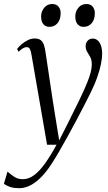

<svg xmlns="http://www.w3.org/2000/svg" viewBox="-84 -716 554 983"><path d="M77.5 -434Q74 -456 69 -465.2Q64 -474.5 53 -474.5Q42.5 -474.5 32.2 -468Q22 -461.5 11 -451L3.5 -465.5Q13.5 -478.5 28.2 -490.8Q43 -503 59.8 -511Q76.5 -519 93 -519Q113.5 -519 124.5 -510.5Q135.5 -502 140.5 -487Q145.5 -472 148.5 -452.5Q155 -410 161.2 -367.8Q167.5 -325.5 173.8 -283.2Q180 -241 186.5 -198.8Q193 -156.5 200 -114L219 3L263 -84Q300 -157.5 324 -207.5Q348 -257.5 361.5 -290.8Q375 -324 380.5 -346.2Q386 -368.5 386 -386Q386 -409.5 378 -424Q370 -438.5 362.2 -450.8Q354.5 -463 354.5 -480Q354.5 -496.5 364.8 -507.5Q375 -518.5 390.5 -518.5Q405.5 -518.5 416.2 -509Q427 -499.5 433 -482Q439 -464.5 439 -440Q439 -419 433 -388.8Q427 -358.5 413.8 -320.5Q400.5 -282.5 377.5 -236.5Q364.5 -210 346.2 -174.8Q328 -139.5 307 -99.8Q286 -60 263.8 -20Q241.5 20 220.5 56.5Q199.5 93 181 121.5Q154 163.5 126.2 191.5Q98.5 219.5 70.5 233.5Q42.5 247.5 15.5 247.5Q-10.5 247.5 -28.5 242.2Q-46.5 237 -64 225L-45.5 162.5Q-32 174.5 -12.8 188Q6.5 201.5 32.5 201.5Q63 201.5 91 180.5Q119 159.5 147.2 120Q175.5 80.5 205.5 25H157ZM168.5 -578.5Q150 -578.5 138.2 -592Q126.5 -605.5 126.5 -632Q126.5 -657 142.2 -676.2Q158 -695.5 183 -695.5Q204.5 -695.5 215.5 -682Q226.5 -668.5 226.5 -649.5Q226.5 -616 210.5 -597.2Q194.5 -578.5 168.5 -578.5ZM343.5 -578.5Q325 -578.5 313.2 -592Q301.5 -605.5 301.5 -632Q301.5 -657 317.2 -676.2Q333 -695.5 358 -695.5Q379.5 -695.5 390.5 -682Q401.5 -668.5 401.5 -649.5Q401.5 -616 385.5 -597.2Q369.5 -578.5 343.5 -578.5Z"/></svg>

Font: Merriweather 144pt Light
Style: Italic
Weight: 300
Italic angle: -7.8°
Version: Version 2.101